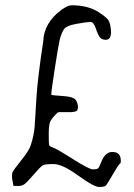

<svg xmlns="http://www.w3.org/2000/svg" viewBox="-20 -705 519 744"><path d="M147.5 -544.9Q150.4 -616.2 216.8 -666Q242.2 -684.6 257.8 -684.6Q321.3 -684.6 363.3 -657.2Q396.5 -635.7 401.9 -623.5Q407.2 -611.3 408.2 -601.6Q410.2 -588.9 410.2 -580.1Q410.2 -550.8 389.6 -550.8Q376 -550.8 368.2 -559.1Q360.4 -567.4 351.6 -593.8Q342.8 -620.1 331.1 -620.1Q319.3 -620.1 277.3 -612.8Q235.4 -605.5 226.6 -589.8Q216.8 -574.2 210.9 -548.8Q205.1 -523.4 191.4 -433.6Q178.7 -350.6 178.7 -338.9V-337.9Q178.7 -335.9 216.3 -333.5Q253.9 -331.1 265.6 -324.2Q277.3 -318.4 281.2 -298.8Q282.2 -293 282.2 -288.1Q281.2 -279.3 277.3 -275.4Q271.5 -271.5 256.8 -270.5H207Q202.1 -268.6 190.4 -255.9Q178.7 -243.2 173.8 -231.4Q168.9 -219.7 168.9 -186Q168.9 -152.3 169.9 -145Q170.9 -137.7 184.1 -133.8Q197.3 -129.9 261.2 -89.4Q325.2 -48.8 339.8 -48.8Q355.5 -48.8 359.9 -52.7Q364.3 -56.6 371.1 -74.2Q386.7 -116.2 415 -116.2Q443.4 -116.2 447.3 -91.8Q448.2 -85.9 448.2 -81.1Q448.2 -72.3 444.3 -70.3Q438.5 -66.4 417 -28.8Q395.5 8.8 390.1 14.2Q384.8 19.5 364.3 19.5Q343.8 19.5 282.7 -24.9Q221.7 -69.3 187.5 -69.3Q153.3 -69.3 145 -64Q136.7 -58.6 110.8 -28.8Q85 1 75.2 8.3Q65.4 15.6 52.7 15.6H32.2L27.3 -10.7Q26.4 -17.6 26.4 -23.4Q26.4 -33.2 29.3 -39.1Q34.2 -48.8 64 -85.9Q93.8 -123 99.6 -143.6Q111.3 -179.7 114.3 -213.9Q115.2 -229.5 121.1 -325.2Q125 -395.5 147.5 -544.9Z"/></svg>

Font: Drukaatie burti
Style: Light
Weight: 300
Version: Version 0.14